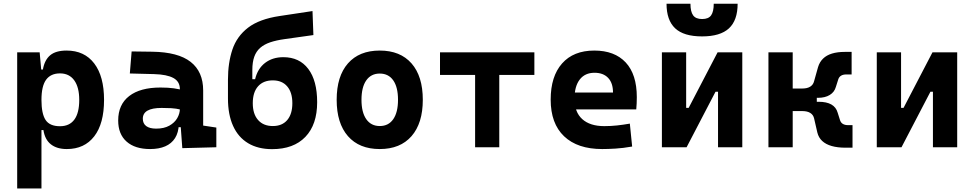

<svg xmlns="http://www.w3.org/2000/svg" viewBox="-20 -803 5313 1047"><path d="M73.7 224.6V-517.6H196.3L206.1 -408.2V224.6ZM344.2 9.8Q290 9.8 257.3 -16.1Q224.6 -42 216.8 -93.8H170.9L206.1 -258.3Q206.1 -183.1 228.5 -148.9Q251 -114.7 307.1 -114.7Q358.9 -114.7 385.5 -150.9Q412.1 -187 412.1 -258.3Q412.1 -327.1 384.8 -365Q357.4 -402.8 307.1 -402.8Q256.8 -402.8 231.4 -368.2Q206.1 -333.5 206.1 -258.3L175.8 -423.8H213.9Q223.1 -476.1 253.7 -501.7Q284.2 -527.3 343.3 -527.3Q440.4 -527.3 493.9 -457Q547.4 -386.7 547.4 -258.3Q547.4 -128.9 493.9 -59.6Q440.4 9.8 344.2 9.8Z M974.1 4.9 962.9 -148.4 960.9 -215.8V-316.9Q960.9 -358.4 925.5 -377.7Q890.1 -397 820.3 -398.9L688 -402.3L697.8 -522.5L810.5 -521Q951.2 -519 1019.5 -465.6Q1087.9 -412.1 1087.9 -309.6V-118.2L1159.7 -107.4V0ZM798.8 9.8Q716.3 9.8 670.4 -30.8Q624.5 -71.3 624.5 -146Q624.5 -232.9 684.6 -279.3Q744.6 -325.7 855 -325.7Q897.5 -325.7 928.5 -321.3Q959.5 -316.9 991.2 -307.6L969.7 -204.6Q938.5 -211.9 913.6 -213.1Q888.7 -214.4 861.3 -214.4Q758.8 -214.4 758.8 -155.8Q758.8 -129.4 777.3 -115.5Q795.9 -101.6 831.5 -101.6Q874.5 -101.6 903.3 -117.7Q932.1 -133.8 946.5 -158.7Q960.9 -183.6 960.9 -210V-242.2L979.5 -109.4H938L955.1 -125Q953.6 -80.1 934.6 -50Q915.5 -20 881.1 -5.1Q846.7 9.8 798.8 9.8Z M1463.9 10.3Q1386.7 10.3 1332.8 -22.2Q1278.8 -54.7 1251 -116.5Q1223.1 -178.2 1223.1 -265.6V-368.2Q1223.1 -460.4 1247.3 -532.7Q1271.5 -605 1332.8 -652.1Q1394 -699.2 1505.9 -715.8L1684.1 -742.7L1689 -611.8L1532.7 -589.8Q1486.8 -583.5 1453.6 -572.3Q1420.4 -561 1398.7 -542Q1377 -522.9 1366.5 -493.4Q1356 -463.9 1356 -420.9V-371.1H1371.1Q1384.8 -428.7 1425.5 -460Q1466.3 -491.2 1524.9 -491.2Q1612.8 -491.2 1661.1 -427.2Q1709.5 -363.3 1709.5 -245.6Q1709.5 -123.5 1645.3 -56.6Q1581.1 10.3 1463.9 10.3ZM1467.8 -115.7Q1518.6 -115.7 1546.4 -148.4Q1574.2 -181.2 1574.2 -240.2Q1574.2 -299.3 1546.1 -332Q1518.1 -364.7 1467.8 -364.7Q1416 -364.7 1387.2 -332.3Q1358.4 -299.8 1358.4 -240.2Q1358.4 -181.2 1387.5 -148.4Q1416.5 -115.7 1467.8 -115.7Z M2050.8 9.8Q1939 9.8 1877.4 -60.5Q1815.9 -130.9 1815.9 -258.8Q1815.9 -387.2 1877.4 -457.3Q1939 -527.3 2050.8 -527.3Q2162.6 -527.3 2224.1 -457.3Q2285.6 -387.2 2285.6 -258.8Q2285.6 -130.9 2224.1 -60.5Q2162.6 9.8 2050.8 9.8ZM2051 -115.7Q2098.6 -115.7 2124.5 -153.1Q2150.4 -190.5 2150.4 -258.9Q2150.4 -327.6 2124.5 -364.7Q2098.5 -401.9 2050.8 -401.9Q2003.4 -401.9 1977.3 -364.7Q1951.2 -327.5 1951.2 -258.8Q1951.2 -190.4 1977.3 -153.1Q2003.4 -115.7 2051 -115.7Z M2570.8 0V-517.6H2702.6V0ZM2379.4 -394.5V-517.6H2894V-394.5Z M3263.7 9.8Q3129.2 9.8 3056.1 -59.8Q2982.9 -129.4 2982.9 -259.8Q2982.9 -386.7 3045.1 -457Q3107.3 -527.3 3220.7 -527.3Q3331.5 -527.3 3392.1 -462.4Q3452.6 -397.4 3452.6 -273.4Q3452.6 -238.3 3449.6 -206.5H3069.8V-298.3H3322.8Q3322.8 -350.5 3296.1 -378.4Q3269.5 -406.2 3221.7 -406.2Q3169.9 -406.2 3141.4 -369.4Q3112.8 -332.5 3112.8 -264.6Q3112.8 -191.5 3155.1 -153.4Q3197.4 -115.2 3275.4 -115.2Q3310.6 -115.2 3344.8 -118.9Q3378.9 -122.6 3414.6 -128.9L3427.2 -3.9Q3377.6 4.9 3336.5 7.3Q3295.3 9.8 3263.7 9.8Z M3686.5 0V-214.8H3735.4L3893.1 -517.6H3927.2V-302.7H3881.8L3724.1 0ZM3589.4 0V-517.6H3721.7V0ZM3895.5 0V-517.6H4027.8V0ZM3808.4 -604.5Q3708.5 -604.5 3661.6 -648.7Q3614.7 -692.9 3614.7 -782.7H3745.1Q3745.1 -739.3 3759.8 -719.2Q3774.4 -699.2 3808.7 -699.2Q3843.8 -699.2 3857.9 -719.5Q3872.1 -739.7 3872.1 -782.7H4002.4Q4002.4 -692.4 3955.1 -648.4Q3907.7 -604.5 3808.4 -604.5Z M4363.3 -269.5 4355 -320.3Q4382.3 -320.3 4398.4 -330.6Q4414.6 -340.8 4419.4 -360.4L4440.9 -437Q4449.2 -464.8 4468.3 -483.4Q4487.3 -502 4517.1 -511Q4546.9 -520 4586.4 -520H4624V-397H4594.7Q4577.6 -397 4566.7 -390.4Q4555.7 -383.8 4551.3 -370.6L4538.1 -329.1Q4530.3 -300.8 4504.9 -285.2Q4479.5 -269.5 4439.5 -269.5ZM4170.4 0V-517.6H4302.7V0ZM4295.4 -197.3V-320.3H4434.1V-197.3ZM4591.3 2.4Q4547.4 2.4 4515.1 -6.8Q4482.9 -16.1 4463.4 -34.4Q4443.8 -52.7 4437 -80.6L4419.4 -157.2Q4415 -176.8 4398.7 -187Q4382.3 -197.3 4355 -197.3L4363.3 -248H4444.3Q4531.2 -248 4547.9 -188.5L4561 -147Q4565.4 -133.8 4576.4 -127.2Q4587.4 -120.6 4604.5 -120.6H4628.9V2.4Z M4858.4 0V-214.8H4907.2L5064.9 -517.6H5099.1V-302.7H5053.7L4896 0ZM4761.2 0V-517.6H4893.6V0ZM5067.4 0V-517.6H5199.7V0Z"/></svg>

Font: Cascadia Code
Style: Regular
Weight: 400
Monospace: yes
Designer: Aaron Bell
Foundry: Saja Typeworks
Version: Version 2106.017